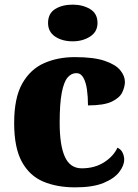

<svg xmlns="http://www.w3.org/2000/svg" viewBox="-20 -797 593 827"><path d="M304 10Q225 10 166 -15Q107 -40 74 -100.5Q41 -161 41 -267Q41 -376 76 -437.5Q111 -499 170 -525Q229 -551 302 -551Q384 -551 431 -535Q478 -519 498 -494.5Q518 -470 518 -444Q518 -424 507 -400Q496 -376 462 -359.5Q428 -343 359 -343Q359 -380 354.5 -411.5Q350 -443 339 -462.5Q328 -482 309 -482Q287 -482 271 -463Q255 -444 246 -397.5Q237 -351 237 -268Q237 -171 259.5 -121.5Q282 -72 332 -72Q388 -72 428.5 -98Q469 -124 486 -161Q502 -153 508.5 -138.5Q515 -124 515 -110Q515 -84 493.5 -56Q472 -28 426 -9Q380 10 304 10ZM293 -619Q248 -619 217.5 -639.5Q187 -660 187 -698Q187 -739 217.5 -758Q248 -777 293 -777Q336 -777 368 -758Q400 -739 400 -698Q400 -660 368 -639.5Q336 -619 293 -619Z"/></svg>

Font: Noto Serif Ethiopic Black
Style: Regular
Weight: 900
Designer: Monotype Design Team
Foundry: Monotype Imaging Inc.
Version: Version 2.102; ttfautohint (v1.8.4.7-5d5b)